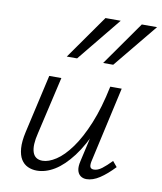

<svg xmlns="http://www.w3.org/2000/svg" viewBox="-81 -772 713 843"><g transform="rotate(10 275.5 -350.0)"><path d="M140 6Q118 6 99.5 -2.5Q81 -11 69.5 -29.5Q58 -48 55.5 -78.5Q53 -109 63 -153L122 -413H176L117 -157Q103 -101 113 -71Q123 -41 157 -41Q184 -41 217 -62.5Q250 -84 283 -129.5Q316 -175 345 -245.5Q374 -316 394 -413H426Q402 -302 368.5 -222.5Q335 -143 296.5 -92.5Q258 -42 218.5 -18Q179 6 140 6ZM361 5Q345 5 334 -3.5Q323 -12 319.5 -28Q316 -44 322 -69L400 -413H445L371 -82Q366 -62 369 -52Q372 -42 386 -42Q403 -42 421.5 -56Q440 -70 463 -94L483 -70Q450 -35 419.5 -15Q389 5 361 5ZM183 -510 321 -706H389L229 -510ZM345 -510 483 -706H551L390 -510Z"/></g></svg>

Font: Ysabeau Office Light
Style: Italic
Weight: 300
Italic angle: -12°
Designer: Christian Thalmann (Catharsis Fonts)
Version: Version 2.001;gftools[0.9.30]; featfreeze: tnum,lnum,ss02